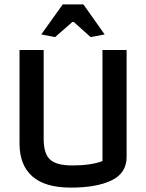

<svg xmlns="http://www.w3.org/2000/svg" viewBox="-20 -846 666 875"><path d="M168 -689 266 -826H360L457 -689L393 -677L316 -746H310L231 -677ZM69 -192V-618H179V-214Q179 -145 208.5 -118.5Q238 -92 310 -92Q395 -92 447 -112V-618H557V-131Q557 -57 488.5 -24Q420 9 303 9Q185 9 127 -42.5Q69 -94 69 -192Z"/></svg>

Font: Athiti SemiBold
Style: Regular
Weight: 600
Designer: CadsonDemak Team
Foundry: CadsonDemak
Version: Version 1.033